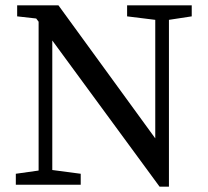

<svg xmlns="http://www.w3.org/2000/svg" viewBox="-20 -689 775 716"><path d="M454 -628V-669H695V-628L610 -615V7H575L175 -538V-55L281 -41V0H39V-41L124 -53V-608L115 -620L44 -628V-669H198L559 -173V-615Z"/></svg>

Font: Source Serif Pro
Style: Regular
Weight: 400
Designer: Frank Grießhammer
Foundry: Adobe Systems Incorporated
Version: Version 3.001;hotconv 1.0.111;makeotfexe 2.5.65597